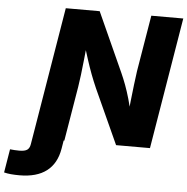

<svg xmlns="http://www.w3.org/2000/svg" viewBox="-190 -788 1032 1058"><g transform="rotate(5 326.0 -258.5)"><path d="M-128.9 203.6 -107.4 73.7Q-95.2 75.2 -82.3 75.9Q-69.3 76.7 -56.2 76.7Q-25.4 76.7 -12.2 67.1Q1 57.6 4.4 35.2L20.5 -61.5H192.9L175.3 44.9Q161.6 127.9 106.7 169.9Q51.8 211.9 -43.5 211.9Q-68.4 211.9 -90.1 210Q-111.8 208 -128.9 203.6ZM10.3 0 130.9 -727.5H318.4L467.3 -398.4Q480.5 -369.1 493.2 -335Q505.9 -300.8 517.8 -259.3Q529.8 -217.8 540 -166.5L522.9 -158.7Q526.4 -198.2 531.5 -246.3Q536.6 -294.4 542.2 -340.1Q547.9 -385.7 552.2 -417L604 -727.5H780.8L660.2 0H472.7L335.4 -301.8Q318.8 -339.4 304.9 -376.2Q291 -413.1 276.9 -456.8Q262.7 -500.5 245.1 -557.6L266.6 -560.1Q261.2 -506.8 256.1 -457.5Q251 -408.2 246.1 -368.2Q241.2 -328.1 236.8 -301.8L186.5 0Z"/></g></svg>

Font: Inter 17pt ExtraBold
Style: Italic
Weight: 800
Italic angle: -9.3988°
Version: Version 4.001;git-66647c0bb